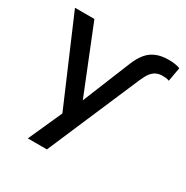

<svg xmlns="http://www.w3.org/2000/svg" viewBox="-157 -630 911 941"><g transform="rotate(30 298.5 -159.5)"><path d="M377 -389Q392 -425 412 -449.5Q432 -474 461.5 -486.5Q491 -499 532 -499Q551 -499 568 -496.5Q585 -494 597 -489L583 -410Q574 -414 564 -415Q554 -416 545 -416Q526 -416 510.5 -409Q495 -402 482.5 -386Q470 -370 458 -342L234 180H126L223 -36V16L6 -490H116L277 -89H255Z"/></g></svg>

Font: Nunito Sans 11pt SemiBold
Style: Regular
Weight: 600
Version: Version 3.101;gftools[0.9.27]